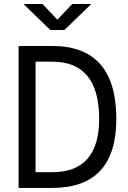

<svg xmlns="http://www.w3.org/2000/svg" viewBox="-20 -918 626 938"><path d="M70.8 0V-693.4H234.9Q548.3 -693.4 548.3 -336.9Q548.3 0 234.9 0ZM153.8 -76.7H234.9Q464.4 -76.7 464.4 -336.9Q464.4 -616.7 234.9 -616.7H153.8ZM225.6 -771.5 94.7 -898.4H187.5L260.3 -821.8L333 -898.4H425.8L294.9 -771.5Z"/></svg>

Font: Cascadia Code PL SemiLight
Style: Regular
Weight: 350
Monospace: yes
Designer: Aaron Bell
Foundry: Saja Typeworks
Version: Version 2404.023; ttfautohint (v1.8.4)